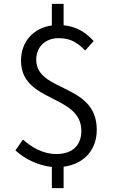

<svg xmlns="http://www.w3.org/2000/svg" viewBox="-20 -854 589 996"><path d="M249 122H310V11C415 -3 482 -75 482 -181C482 -424 168 -374 168 -544C168 -610 214 -656 284 -656C347 -656 381 -633 422 -592L466 -641C427 -683 381 -716 310 -723V-834H249V-722C154 -709 89 -639 89 -539C89 -320 402 -366 402 -175C402 -102 358 -55 272 -55C202 -55 145 -90 99 -130L60 -74C106 -31 177 5 249 12Z"/></svg>

Font: Noto Sans HK DemiLight
Style: Regular
Weight: 350
Designer: Ryoko NISHIZUKA 西塚涼子 (kana, bopomofo & ideographs); Paul D. Hunt (Latin, Greek & Cyrillic); Sandoll Communications 산돌커뮤니
Foundry: Adobe
Version: Version 2.004;hotconv 1.0.118;makeotfexe 2.5.65603